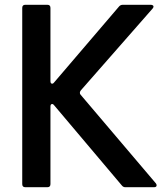

<svg xmlns="http://www.w3.org/2000/svg" viewBox="-20 -783 691 803"><path d="M86 0Q73 0 73 -13V-750Q73 -763 86 -763H178Q191 -763 191 -750V-444Q191 -433 198 -433Q203 -433 207 -439L478 -756Q484 -763 494 -763H610Q615 -763 618.5 -761Q622 -759 622 -756Q622 -751 618 -747L318 -405Q314 -400 314 -395Q314 -390 317 -387L632 -16Q635 -12 635 -8Q635 0 624 0H504Q495 0 489 -8L207 -342Q203 -348 198 -348Q191 -348 191 -337V-13Q191 0 178 0Z"/></svg>

Font: Open Sauce Two Medium
Style: Regular
Weight: 500
Designer: Alfredo Marco Pradil
Foundry: Creative Sauce Fz LLC
Version: Version 1.477